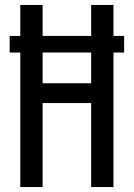

<svg xmlns="http://www.w3.org/2000/svg" viewBox="-20 -755 540 775"><path d="M62 0V-543H19V-610H62V-735H152V-610H348V-735H438V-610H481V-543H438V0H348V-339H152V0ZM348 -419V-543H152V-419Z"/></svg>

Font: Iosevka Curly Medium
Style: Regular
Weight: 500
Monospace: yes
Designer: Belleve Invis
Foundry: Belleve Invis
Version: Version 22.1.2; ttfautohint (v1.8.4)